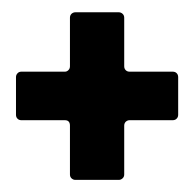

<svg xmlns="http://www.w3.org/2000/svg" viewBox="-20 -515 315 311"><path d="M268.6 -390.1V-329.1Q268.6 -325.2 266.1 -322.8Q263.7 -320.3 259.8 -320.3H189.9Q186.5 -320.3 183.8 -317.9Q181.2 -315.4 181.2 -311.5V-232.4Q181.2 -228.5 178.5 -226.1Q175.8 -223.6 172.4 -223.6H102.1Q98.6 -223.6 95.9 -226.1Q93.3 -228.5 93.3 -232.4V-311.5Q93.3 -320.3 85 -320.3H14.6Q10.7 -320.3 8.3 -322.8Q5.9 -325.2 5.9 -329.1V-390.1Q5.9 -393.6 8.3 -396.2Q10.7 -398.9 14.6 -398.9H85Q88.4 -398.9 90.8 -401.4Q93.3 -403.8 93.3 -407.7V-486.3Q93.3 -490.2 95.9 -492.7Q98.6 -495.1 102.1 -495.1H172.4Q175.8 -495.1 178.5 -492.7Q181.2 -490.2 181.2 -486.3V-407.7Q181.2 -403.8 183.6 -401.4Q186 -398.9 189.9 -398.9H259.8Q263.7 -398.9 266.1 -396.5Q268.6 -394 268.6 -390.1Z"/></svg>

Font: Silence Rounded
Style: Regular
Weight: 400
Designer: Lilo Joris
Foundry: Lilo Joris
Version: Version 1.019;Fontself Maker 3.5.7